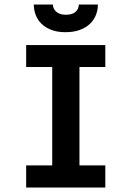

<svg xmlns="http://www.w3.org/2000/svg" viewBox="-20 -840 590 860"><path d="M451.7 0H97.2V-99.1H213.9V-540H97.2V-638.2H451.7V-540H335.9V-99.1H451.7ZM418.5 -819.8Q418.5 -795.4 409.7 -772.9Q400.9 -750.5 383.1 -733.4Q365.2 -716.3 337.9 -706.1Q310.5 -695.8 273.4 -695.8Q236.3 -695.8 209.5 -706.3Q182.6 -716.8 165.3 -734.1Q147.9 -751.5 139.6 -773.9Q131.3 -796.4 131.3 -819.8H216.8Q216.8 -811.5 220.2 -803.5Q223.6 -795.4 230.5 -788.8Q237.3 -782.2 248.3 -778.1Q259.3 -773.9 274.9 -773.9Q304.2 -773.9 318.6 -787.1Q333 -800.3 333 -819.8ZM0 -638.2Z"/></svg>

Font: Code New Roman
Style: Bold
Weight: 700
Monospace: yes
Designer: Sam Radian
Foundry: Code New Roman
Version: Version 1.508 October 19, 2014